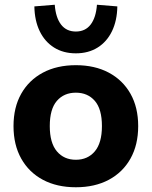

<svg xmlns="http://www.w3.org/2000/svg" viewBox="-20 -779 640 810"><path d="M300 11Q220 11 161 -20.5Q102 -52 69.5 -110Q37 -168 37 -247Q37 -326 69.5 -383.5Q102 -441 161 -472.5Q220 -504 300 -504Q380 -504 439 -472.5Q498 -441 530.5 -383.5Q563 -326 563 -247Q563 -168 530.5 -110Q498 -52 439 -20.5Q380 11 300 11ZM300 -105Q350 -105 380 -140.5Q410 -176 410 -247Q410 -319 380 -353.5Q350 -388 300 -388Q250 -388 220 -353.5Q190 -319 190 -247Q190 -176 220 -140.5Q250 -105 300 -105ZM300 -554Q247 -554 208 -578.5Q169 -603 147.5 -647.5Q126 -692 125 -752L211 -759Q215 -705 237.5 -675.5Q260 -646 300 -646Q340 -646 362.5 -675.5Q385 -705 389 -759L475 -752Q474 -692 452.5 -647.5Q431 -603 392 -578.5Q353 -554 300 -554Z"/></svg>

Font: Nunito Sans 11pt ExtraBold
Style: Regular
Weight: 800
Version: Version 3.101;gftools[0.9.27]